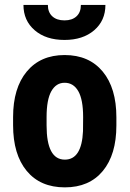

<svg xmlns="http://www.w3.org/2000/svg" viewBox="-20 -766 538 795"><path d="M34.2 -281.2Q34.2 -401.4 90.8 -469.7Q147.5 -538.1 247.6 -538.1Q348.6 -538.1 405.3 -469.7Q461.9 -401.4 461.9 -280.3V-246.6Q461.9 -126 405.8 -58.1Q349.6 9.8 248.5 9.8Q147 9.8 90.6 -58.3Q34.2 -126.5 34.2 -247.6ZM172.9 -246.6Q172.9 -105 248.5 -105Q318.4 -105 323.7 -223.1L324.2 -281.2Q324.2 -353.5 304.2 -388.4Q284.2 -423.3 247.6 -423.3Q212.4 -423.3 192.6 -388.4Q172.9 -353.5 172.9 -281.2ZM416.5 -745.6Q416.5 -680.7 369.9 -640.6Q323.2 -600.6 247.1 -600.6Q170.4 -600.6 123.8 -640.6Q77.1 -680.7 77.1 -745.6H178.2Q178.2 -715.3 196.5 -698.5Q214.8 -681.6 247.1 -681.6Q278.8 -681.6 296.9 -698.5Q314.9 -715.3 314.9 -745.6Z"/></svg>

Font: Roboto Condensed
Style: Bold
Weight: 700
Designer: Google
Version: Version 2.134; 2016